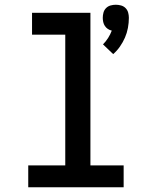

<svg xmlns="http://www.w3.org/2000/svg" viewBox="-20 -789 640 809"><path d="M457 -561 414 -602Q426 -614 435.5 -629Q445 -644 451 -660Q442 -662 434.5 -667Q427 -672 422 -679.5Q417 -687 415 -696Q413 -705 413 -714Q413 -725 416 -736Q419 -747 427 -755Q435 -763 446 -766Q457 -769 468 -769Q479 -769 490 -766Q501 -763 509 -755Q517 -747 520 -736Q523 -725 523 -714Q523 -693 519 -671.5Q515 -650 506.5 -630.5Q498 -611 485.5 -593Q473 -575 457 -561ZM99 0V-92H255V-643H115V-735H361V-92H501V0Z"/></svg>

Font: Iosevka Semibold Extended
Style: Regular
Weight: 600
Width: 7
Monospace: yes
Designer: Belleve Invis
Foundry: Belleve Invis
Version: Version 32.5.0; ttfautohint (v1.8.4)